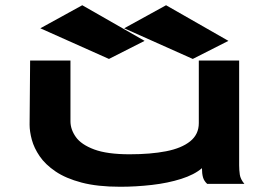

<svg xmlns="http://www.w3.org/2000/svg" viewBox="-20 -702 1040 733"><path d="M439 11Q352 11 291.5 -5Q231 -21 192 -47.5Q153 -74 131.5 -105.5Q110 -137 101.5 -168.5Q93 -200 93 -226L95 -471H249V-239Q249 -208 269.5 -179Q290 -150 339.5 -131.5Q389 -113 475 -113Q555 -113 614 -124.5Q673 -136 706 -162.5Q739 -189 739 -232V-471H893V-71Q893 -53 895.5 -35.5Q898 -18 913 0H771Q759 -11 755 -25Q751 -39 751 -60Q722 -35 671.5 -19Q621 -3 560 4Q499 11 439 11ZM396 -477 134 -594 294 -682 532 -546ZM716 -477 454 -594 614 -682 852 -546Z"/></svg>

Font: Inconsolata UltraExpanded Black
Style: Regular
Weight: 900
Width: 9
Monospace: yes
Designer: Raph Levien, Cyreal, Brenton Simpson
Foundry: Raph Levien, Cyreal, Google
Version: Version 3.001; ttfautohint (v1.8.2.53-6de2)